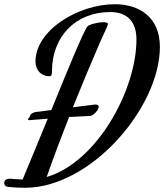

<svg xmlns="http://www.w3.org/2000/svg" viewBox="-79 -787 777 909"><path d="M102 -258C88 -257 79 -256 66 -245L60 -231C56 -228 53 -224 54 -222C54 -219 56 -218 59 -218C59 -218 95 -221 147 -225C110 -135 70 -37 28 63C1 62 -20 60 -30 59C-42 59 -55 61 -59 76C-61 85 -55 95 -45 97C-34 99 4 102 40 102C351 102 678 -278 678 -565C678 -706 580 -767 465 -767C290 -767 89 -643 89 -496C89 -453 118 -426 155 -426C166 -426 167 -436 167 -449C167 -614 279 -730 443 -730C526 -730 567 -682 567 -600C567 -362 381 -19 142 51C176 -47 212 -141 248 -233C281 -235 314 -236 346 -238C366 -236 415 -294 370 -292L266 -279C307 -381 349 -481 392 -581C411 -626 432 -664 432 -674C432 -681 414 -682 411 -682C388 -682 342 -672 334 -661C312 -628 248 -472 164 -266Z"/></svg>

Font: Mervale Script
Style: Regular
Weight: 400
Designer: Astigmatic (AOETI)
Foundry: Astigmatic (AOETI)
Version: Version 1.000